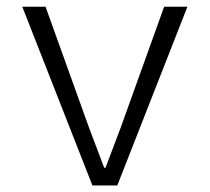

<svg xmlns="http://www.w3.org/2000/svg" viewBox="-20 -566 640 586"><path d="M262 0 48 -545.5H119L252 -175.5L298 -54H302L348 -175.5L481 -545.5H552L338 0Z"/></svg>

Font: Spline Sans Mono Light
Style: Regular
Weight: 300
Monospace: yes
Version: Version 1.004